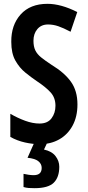

<svg xmlns="http://www.w3.org/2000/svg" viewBox="-20 -744 459 1004"><path d="M385 -198Q385 -134 359.5 -87Q334 -40 289.5 -15Q245 10 188 10Q151 10 110.5 1Q70 -8 34 -28V-149Q72 -127 111.5 -112.5Q151 -98 187 -98Q229 -98 249.5 -125.5Q270 -153 270 -191Q270 -233 244.5 -261Q219 -289 172 -320Q144 -339 113 -364Q82 -389 60.5 -427Q39 -465 39 -525Q38 -613 88 -668.5Q138 -724 228 -724Q299 -724 384 -681L349 -578Q311 -598 284.5 -607Q258 -616 231 -616Q196 -616 175.5 -592Q155 -568 155 -531Q155 -501 164.5 -481Q174 -461 195 -444Q216 -427 251 -404Q317 -364 351 -316.5Q385 -269 385 -198ZM290 128Q290 183 261 211.5Q232 240 161 240Q144 240 130 239Q116 238 103 234V165Q115 168 130 170Q145 172 156 172Q198 172 198 134Q198 113 180.5 99Q163 85 124 81L160 0H228L210 38Q251 47 270.5 72.5Q290 98 290 128Z"/></svg>

Font: Noto Sans Kannada ExtraCondensed SemiBold
Style: Regular
Weight: 600
Width: 2
Designer: Jelle Bosma - Monotype Design Team
Foundry: Monotype Imaging Inc.
Version: Version 2.005; ttfautohint (v1.8.4.7-5d5b)